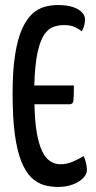

<svg xmlns="http://www.w3.org/2000/svg" viewBox="-20 -730 381 760"><path d="M209.7 10Q179.9 10 153 2.1Q126.1 -5.9 103.6 -27.8Q81.1 -49.8 64.5 -90.6Q48 -131.4 38.9 -197.1Q29.9 -262.8 29.9 -359.2Q29.9 -451.5 39.9 -514.3Q49.9 -577 67.6 -616Q85.3 -655 108 -675.4Q130.7 -695.8 156.3 -702.9Q181.9 -710 208.1 -710Q246.7 -710 270.4 -701.5Q294 -693 305.3 -680.1Q316.5 -667.1 316.5 -654.6Q316.5 -640.6 313 -627.8Q309.5 -615 303.6 -605.9Q295.3 -613.3 277.9 -622Q260.5 -630.7 234 -630.7Q213.3 -630.7 193.2 -624.2Q173 -617.8 156.3 -594.8Q139.7 -571.7 128.9 -523.5Q118.1 -475.2 115.7 -391.7H272.5Q272.5 -346 270.5 -331.6Q268.5 -317.2 256 -317.2H116.4Q117.7 -249.8 125.7 -204.3Q133.6 -158.7 147 -131.3Q160.4 -103.9 178.7 -91.8Q196.9 -79.8 218.8 -79.8Q243.9 -79.8 267.4 -89.8Q290.9 -99.7 311.3 -112.3Q316.5 -100.5 320.3 -85.9Q324.1 -71.2 324.1 -57.2Q324.1 -40.4 308.9 -24.9Q293.7 -9.4 268 0.3Q242.3 10 209.7 10Z"/></svg>

Font: Yanone Kaffeesatz ExtraLight
Style: Regular
Weight: 200
Designer: Yanone (Cyrillic: Daniel Pouzeot, Huerta Tipografica, and Cyreal)
Foundry: Yanone
Version: Version 2.003